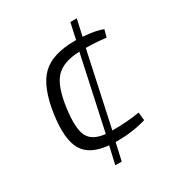

<svg xmlns="http://www.w3.org/2000/svg" viewBox="-166 -797 836 904"><g transform="rotate(-30 252.0 -345.0)"><path d="M473 -581 462 -541Q404 -548 353 -548L267 -149H272Q350 -149 416 -160L421 -116Q346 -94 262 -94H253L232 0H197L219 -96Q119 -105 84 -164.5Q49 -224 67 -352Q87 -491 145 -547Q203 -603 325 -603H332L351 -690H386L366 -601Q431 -597 473 -581ZM232 -150 318 -548Q230 -545 189 -502.5Q148 -460 133 -347Q119 -242 141 -199.5Q163 -157 232 -150Z"/></g></svg>

Font: Exo 2.0 Light
Style: Italic
Weight: 300
Italic angle: -8°
Designer: Natanael Gama
Version: Version 1.001;PS 001.001;hotconv 1.0.70;makeotf.lib2.5.58329